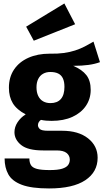

<svg xmlns="http://www.w3.org/2000/svg" viewBox="-20 -855 591 1097"><path d="M514.2 -617.1 551.1 -499.9Q523.1 -489.3 485.7 -484.1Q448.4 -478.9 398.4 -478.9Q449.1 -457.3 473.7 -425.5Q498.2 -393.8 498.2 -341.5Q498.2 -290.8 471.1 -250.6Q444 -210.4 394 -187.4Q344 -164.4 274.8 -164.4Q258.1 -164.4 243.6 -165.7Q229.2 -166.9 214 -170.1Q206.2 -165.2 201.5 -157Q196.8 -148.8 196.8 -139.7Q196.8 -128.6 206.9 -118.3Q217 -107.9 255.2 -107.9H334.8Q428.3 -107.9 483.1 -64.6Q537.8 -21.2 537.8 46.2Q537.8 127.8 467.3 174.7Q396.7 221.7 260.3 221.7Q160 221.7 104.6 200.8Q49.2 179.9 27.8 141.4Q6.3 102.9 6.3 50.5H147.8Q147.8 73.7 156.9 88.5Q165.9 103.3 191 110Q216 116.7 264.1 116.7Q310.5 116.7 335.5 108.8Q360.4 100.8 369.6 87.3Q378.8 73.8 378.8 57.1Q378.8 34.1 360.8 19.3Q342.8 4.5 303.4 4.5H226Q139.2 4.5 100.9 -26.4Q62.6 -57.3 62.6 -99.8Q62.6 -129.5 80.4 -156.7Q98.2 -183.8 126.8 -201.5Q75.2 -228.6 53.1 -265.4Q30.9 -302.1 30.9 -353.8Q30.9 -414 60.2 -457.7Q89.5 -501.3 142.1 -524.8Q194.6 -548.3 263.8 -548.3Q308.5 -547.3 344.3 -552.2Q380.1 -557.1 409.4 -566.7Q438.7 -576.3 464.3 -589.5Q489.9 -602.8 514.2 -617.1ZM267.6 -443.7Q243.8 -443.7 225.8 -433.4Q207.8 -423.1 198.2 -403.4Q188.5 -383.8 188.5 -356.2Q188.5 -327.5 198.3 -307Q208.2 -286.5 226.2 -276.2Q244.2 -265.9 268.3 -265.9Q307.4 -265.9 327.8 -289.3Q348.2 -312.7 348.2 -358.5Q348.2 -388.2 339.4 -407Q330.7 -425.8 312.8 -434.8Q295 -443.7 267.6 -443.7ZM129.4 -702.6 347.7 -835.2 409.3 -716.5 173 -622.4Z"/></svg>

Font: Fira Sans Variable
Style: Regular
Weight: 400
Designer: Carrois Corporate & Edenspiekermann AG
Foundry: Carrois Corporate GbR & Edenspiekermann AG
Version: Version 4.202